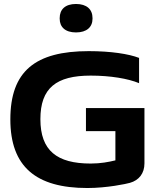

<svg xmlns="http://www.w3.org/2000/svg" viewBox="-20 -936 789 965"><path d="M679 -518V-645C627 -665 537 -679 426 -679C157 -679 32 -578 32 -336C32 -98 161 9 419 9C518 9 616 -12 633 -17C679 -30 706 -65 706 -115V-393H412V-277H560V-130C527 -122 486 -114 436 -114C266 -114 183 -179 183 -337C183 -494 263 -556 436 -556C534 -556 624 -541 679 -518ZM280 -842C280 -800 308 -773 362 -773C416 -773 445 -800 445 -842V-845C445 -889 416 -916 362 -916C308 -916 280 -889 280 -845Z"/></svg>

Font: LT Wave Bold
Style: Regular
Weight: 700
Designer: Daniel Lyons
Version: Version 2.5 (Glyphs App)